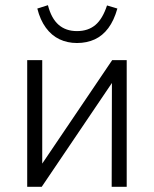

<svg xmlns="http://www.w3.org/2000/svg" viewBox="-20 -721 594 741"><path d="M85 0V-489H143V-63H125L413 -489H469V0H411L412 -426H429L141 0ZM277 -555Q240 -555 209.5 -569.5Q179 -584 157 -614Q135 -644 124 -688L165 -701Q178 -650 206 -625.5Q234 -601 277 -601Q320 -601 348 -624.5Q376 -648 393 -700L433 -688Q420 -642 398 -612.5Q376 -583 345.5 -569Q315 -555 277 -555Z"/></svg>

Font: Nunito Sans 10pt SemiCondensed Light
Style: Regular
Weight: 300
Width: 4
Designer: Vernon Adams
Foundry: Vernon Adams
Version: Version 3.101;gftools[0.9.27]